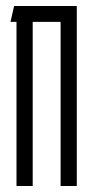

<svg xmlns="http://www.w3.org/2000/svg" viewBox="-20 -620 296 640"><path d="M236 -600V0H182V-547H89V0H35V-547H15L27 -600Z"/></svg>

Font: Karantina Light
Style: Regular
Weight: 300
Designer: Rony Koch
Foundry: Rony Koch
Version: Version 1.000; ttfautohint (v1.8.3)